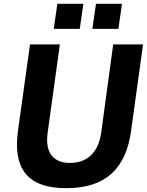

<svg xmlns="http://www.w3.org/2000/svg" viewBox="-20 -974 768 1004"><path d="M728 -742H572L509 -279C493 -168 428 -122 346 -122C265 -122 214 -169 229 -279L293 -742H137L74 -290C49 -105 111 10 327 10C543 10 639 -104 665 -286ZM280 -954 261 -823H397L416 -954ZM482 -954 463 -823H599L618 -954Z"/></svg>

Font: Cheyenne Sans
Style: Bold Italic
Weight: 700
Italic angle: -8.13011°
Designer: The Public Sans project authors (U.S. Web Design System), Libre Franklin designed by Pablo Impallari and Rodrigo Fuenzal
Foundry: The Cheyenne Sans Project Authors
Version: Version 2.007